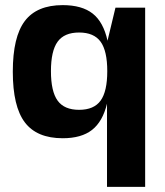

<svg xmlns="http://www.w3.org/2000/svg" viewBox="-20 -530 646 750"><path d="M225 -510Q300 -510 342 -477Q384 -444 400 -371L431 -500H547V200H398V-125Q381 -55 339.5 -22.5Q298 10 225 10Q124 10 77 -52Q30 -114 30 -250Q30 -386 77 -448Q124 -510 225 -510ZM373 -367Q347 -403 289 -403Q231 -403 205 -367Q179 -331 179 -252Q179 -173 205 -137Q231 -101 289 -101Q347 -101 373 -137Q399 -173 399 -252Q399 -331 373 -367Z"/></svg>

Font: Fivo Sans Modern
Style: Regular
Weight: 700
Designer: Alexander Slobzheninov
Foundry: Alexander Slobzheninov
Version: 1.0